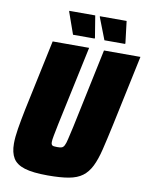

<svg xmlns="http://www.w3.org/2000/svg" viewBox="-94 -930 789 1006"><g transform="rotate(10 300.5 -426.5)"><path d="M230 8Q151 8 107 -5.5Q63 -19 45 -48.5Q27 -78 27 -126Q27 -160 34.5 -206Q42 -252 54 -311L134 -688H328L238 -266Q230 -226 225.5 -203Q221 -180 221 -168Q221 -158 224.5 -153.5Q228 -149 235 -148Q242 -147 253 -147Q268 -147 276.5 -149.5Q285 -152 291 -163Q297 -174 302.5 -198.5Q308 -223 318 -266L407 -688H601L521 -311Q504 -232 490.5 -176.5Q477 -121 459 -85Q441 -49 413.5 -28.5Q386 -8 342 0Q298 8 230 8ZM348 -741H233L192 -857V-861H330L349 -745ZM510 -741H400L355 -857V-861H497L511 -745Z"/></g></svg>

Font: Saira SemiCondensed Black
Style: Italic
Weight: 900
Width: 4
Italic angle: -12°
Designer: Hector Gatti with collaboration of the Omnibus-Type team
Foundry: Omnibus-Type
Version: Version 1.101